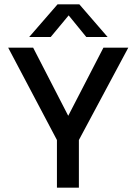

<svg xmlns="http://www.w3.org/2000/svg" viewBox="-20 -872 634 892"><path d="M247.5 -852H348.5L480 -700H381L299 -800.5L215.5 -700H115.5ZM244.5 -221.5 18 -650.5H134L297 -334L460.5 -650.5H576L346.5 -221.5V0H244.5Z"/></svg>

Font: Overused Grotesk Medium
Style: Regular
Weight: 525
Version: Version 0.004